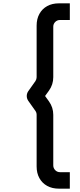

<svg xmlns="http://www.w3.org/2000/svg" viewBox="-20 -914 479 1148"><path d="M332 214Q292 214 262 197.5Q232 181 215.5 151Q199 121 199 81.5V-227.5Q199 -240.5 192 -250.5L148.5 -312Q140 -325 140 -340Q140 -355 148.5 -368L192 -429.5Q199 -440.5 199 -452.5V-761Q199 -800.5 215.5 -830.8Q232 -861 262 -877.5Q292 -894 332 -894H397.5V-794.5H339Q322 -794.5 310.2 -782.8Q298.5 -771 298.5 -754.5V-452.5Q298.5 -408.5 273 -372.5L249.5 -340L273 -307.5Q298.5 -271.5 298.5 -227.5V74.5Q298.5 91.5 310.2 103.5Q322 115.5 339 115.5H397.5V214Z"/></svg>

Font: Manrope KiralyPet SmBd KiralyPet
Style: Regular
Weight: 600
Designer: Mikhail Sharanda
Foundry: Mikhail Sharanda
Version: Version 4.502